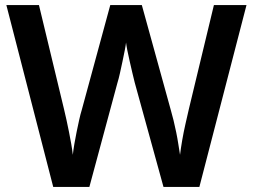

<svg xmlns="http://www.w3.org/2000/svg" viewBox="-20 -734 993 754"><path d="M948 -714 763 0H622L509 -410Q505 -425 500 -447Q495 -469 489.5 -492.5Q484 -516 480 -536.5Q476 -557 475 -567Q474 -557 470 -536.5Q466 -516 461 -492.5Q456 -469 451 -446.5Q446 -424 441 -408L331 0H189L5 -714H133L231 -307Q236 -287 241 -263.5Q246 -240 251 -215.5Q256 -191 260 -167.5Q264 -144 266 -126Q268 -145 272 -168.5Q276 -192 281 -216.5Q286 -241 291 -263.5Q296 -286 301 -302L413 -714H537L651 -301Q656 -284 661.5 -261.5Q667 -239 672 -214.5Q677 -190 680.5 -167Q684 -144 687 -126Q690 -151 695.5 -183Q701 -215 708.5 -248Q716 -281 722 -307L820 -714Z"/></svg>

Font: Noto Sans Hebrew SemiBold
Style: Regular
Weight: 600
Designer: Monotype Design Team
Foundry: Monotype Imaging Inc.
Version: Version 2.003